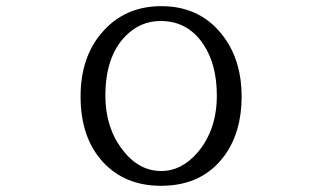

<svg xmlns="http://www.w3.org/2000/svg" viewBox="-20 -580 1040 620"><path d="M501 -560.1Q631.8 -560.1 705.1 -457.5Q760.3 -380.4 760.3 -268.6Q760.3 -154.8 706.1 -79.1Q634.8 20 500 20Q384.3 20 313.5 -55.7Q240.2 -134.3 240.2 -268.6Q240.2 -394.5 308.6 -474.1Q381.8 -560.1 501 -560.1ZM499 -512.2Q432.6 -512.2 385.3 -463.4Q320.3 -397.5 320.3 -271Q320.3 -168.9 374.5 -97.7Q427.2 -27.8 500.5 -27.8Q567.4 -27.8 619.1 -88.9Q680.2 -161.6 680.2 -271.5Q680.2 -373 635.7 -438.5Q585.4 -512.2 499 -512.2Z"/></svg>

Font: BIZ UDPMincho
Style: Regular
Weight: 400
Designer: TypeBank Co., Ltd.
Foundry: Morisawa Inc.
Version: Version 1.06